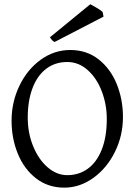

<svg xmlns="http://www.w3.org/2000/svg" viewBox="-20 -864 640 899"><path d="M34.2 -298.8Q34.2 -386.2 71 -462.6Q107.9 -539.1 170.9 -584.5Q233.9 -629.9 309.1 -629.9Q386.2 -629.9 442.1 -585.7Q498 -541.5 526.9 -469.7Q555.7 -397.9 555.7 -315.9Q555.7 -229 518.1 -152.8Q480.5 -76.7 417 -31Q353.5 14.6 280.8 14.6Q205.1 14.6 149.2 -28.6Q93.3 -71.8 63.7 -143.6Q34.2 -215.3 34.2 -298.8ZM109.9 -313Q109.9 -241.2 135.3 -179.2Q160.6 -117.2 203.1 -80.6Q245.6 -43.9 294.9 -43.9Q349.6 -43.9 391.4 -74.2Q433.1 -104.5 456.5 -163.8Q480 -223.1 480 -307.1Q480 -375 456.5 -436.5Q433.1 -498 390.6 -535.9Q348.1 -573.7 294.9 -573.7Q237.8 -573.7 196 -541.7Q154.3 -509.8 132.1 -450.9Q109.9 -392.1 109.9 -313ZM213.9 -689.5 402.8 -844.2Q406.7 -842.3 429.4 -829.3Q452.1 -816.4 460.4 -808.1L464.8 -786.1L235.8 -667.5Q229.5 -670.4 226.1 -673.6Q222.7 -676.8 219.2 -681.6Q215.8 -686.5 213.9 -689.5Z"/></svg>

Font: David Libre
Style: Regular
Weight: 400
Version: Version 1.000